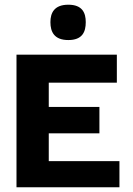

<svg xmlns="http://www.w3.org/2000/svg" viewBox="-20 -795 563 815"><path d="M187 -229H402V-341H187V-444H476V-563H50V0H487V-111H187ZM270 -625C330 -625 344 -660 344 -701C344 -740 330 -775 270 -775C210 -775 194 -740 194 -701C194 -660 210 -625 270 -625Z"/></svg>

Font: OSH Darker Grotesque Black
Style: Regular
Weight: 900
Designer: Gabriel Lam
Foundry: TypeRant
Version: Version 1.000;Glyphs 3.1.1 (3148)